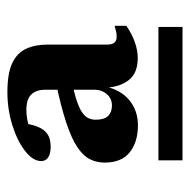

<svg xmlns="http://www.w3.org/2000/svg" viewBox="-18 -708 502 506"><g transform="rotate(-90 233.0 -455.0)"><path d="M63.5 -225V-288.5H415V-225ZM269.5 -516Q238.5 -510 219 -503.2Q199.5 -496.5 189 -489Q178.5 -481.5 174.5 -472.8Q170.5 -464 170.5 -453.5Q170.5 -431 180.5 -421Q190.5 -411 207.5 -411Q226.5 -411 238 -424.5Q249.5 -438 249.5 -456V-587.5Q249.5 -610.5 237 -623.5Q224.5 -636.5 196.5 -636.5Q184 -636.5 171.5 -634.2Q159 -632 148 -628L163.5 -659.5Q160 -631.5 155 -615.2Q150 -599 142 -589.5Q134.5 -580.5 124 -576.5Q113.5 -572.5 99 -572.5Q81 -572.5 71.2 -579Q61.5 -585.5 61.5 -597.5Q61.5 -619 88 -639.8Q114.5 -660.5 156.2 -673.5Q198 -686.5 243 -686.5Q292.5 -686.5 319.5 -673.8Q346.5 -661 357.5 -637.2Q368.5 -613.5 368.5 -581V-423.5Q368.5 -411 373.5 -404.8Q378.5 -398.5 389.5 -398.5Q396 -398.5 403 -400Q410 -401.5 418 -404V-373Q396 -358 374.5 -350.5Q353 -343 333 -343Q293 -343 274.5 -367.2Q256 -391.5 255 -429.5L258.5 -430Q249 -387 221.5 -364.8Q194 -342.5 156 -342.5Q111.5 -342.5 84.5 -364.2Q57.5 -386 57.5 -430Q57.5 -451.5 66.5 -469.2Q75.5 -487 98.2 -502.2Q121 -517.5 162.2 -531.2Q203.5 -545 267.5 -558.5Z"/></g></svg>

Font: Newsreader 16pt 16pt
Style: Bold
Weight: 700
Version: Version 1.003